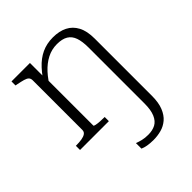

<svg xmlns="http://www.w3.org/2000/svg" viewBox="-209 -645 1008 1008"><g transform="rotate(-45 295.0 -141.5)"><path d="M35 0V-31H37Q61 -31 79 -34Q97 -37 107.5 -44.5Q118 -52 118 -66V-434Q118 -448 110.5 -455.5Q103 -463 87 -467.5Q71 -472 46 -477L35 -479V-509H172V-396L175 -397V-41Q175 -38 186.5 -35.5Q198 -33 215 -32Q232 -31 246 -31H249V0ZM447 67V-349Q447 -394 437 -422.5Q427 -451 404 -465Q381 -479 342 -479Q303 -479 269 -461.5Q235 -444 205.5 -412Q176 -380 150 -333L134 -361Q167 -414 199 -449Q231 -484 268.5 -501.5Q306 -519 352 -519Q399 -519 432.5 -502Q466 -485 484.5 -450Q503 -415 503 -359V66Q503 116 489.5 149.5Q476 183 453.5 202Q431 221 403 228.5Q375 236 346 236Q320 236 300.5 232.5Q281 229 268 223V182Q284 188 302.5 192.5Q321 197 345 197Q377 197 399.5 185Q422 173 434.5 144Q447 115 447 67Z"/></g></svg>

Font: Roboto Serif 36pt ExtraLight
Style: Regular
Weight: 250
Designer: Greg Gazdowicz
Foundry: Commercial Type
Version: Version 1.008